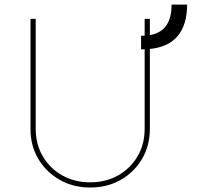

<svg xmlns="http://www.w3.org/2000/svg" viewBox="-20 -810 900 841"><path d="M731.5 -789.8H799.7Q798.7 -611.9 636.4 -595.5V-245.7Q636.4 -171.9 602.1 -113.8Q567.8 -55.8 508.9 -22.2Q449.9 11.4 375 11.4Q300.8 11.4 241.5 -22.4Q182.2 -56.1 147.7 -114.2Q113.3 -172.2 113.6 -245.7V-727.3H136.4V-245.7Q136.4 -178.3 167.4 -125.4Q198.5 -72.4 252.5 -41.9Q306.5 -11.4 375 -11.4Q443.5 -11.4 497.5 -41.9Q551.5 -72.4 582.6 -125.4Q613.6 -178.3 613.6 -245.7V-594.1Q605.8 -593.8 598 -593.8V-653.4Q606.2 -653.4 613.6 -653.8V-727.3H636.4V-656.2Q731.9 -672.6 731.5 -789.8Z"/></svg>

Font: Inter Thin BETA
Style: Regular
Weight: 100
Designer: Rasmus Andersson
Foundry: rsms
Version: Version 3.011;git-f93a4a705